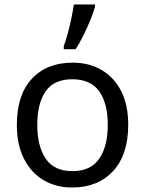

<svg xmlns="http://www.w3.org/2000/svg" viewBox="-20 -825 645 855"><path d="M551 -269Q551 -136 483.5 -63Q416 10 301 10Q230 10 174.5 -22.5Q119 -55 87 -117.5Q55 -180 55 -269Q55 -402 121.5 -474Q188 -546 304 -546Q376 -546 432 -513.5Q488 -481 519.5 -419.5Q551 -358 551 -269ZM146 -269Q146 -174 183.5 -118.5Q221 -63 303 -63Q384 -63 422 -118.5Q460 -174 460 -269Q460 -364 422 -418Q384 -472 302 -472Q220 -472 183 -418Q146 -364 146 -269ZM264 -606V-620Q273 -644 282 -677Q291 -710 298 -744Q305 -778 309 -805H403V-794Q397 -772 383.5 -738.5Q370 -705 352.5 -669.5Q335 -634 317 -606Z"/></svg>

Font: Apis
Style: Regular
Weight: 400
Designer: Monotype Design Team
Foundry: Monotype Imaging Inc.
Version: Version 2.000; build 0001